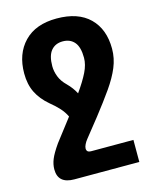

<svg xmlns="http://www.w3.org/2000/svg" viewBox="-113 -586 716 900"><g transform="rotate(-15 245.0 -136.0)"><path d="M247 132H450V239H135Q56 239 56 170Q56 146 66 121Q76 96 104 56L187 -52Q176 -75 158.5 -94.5Q141 -114 114 -136Q75 -169 55.5 -208.5Q36 -248 36 -301Q36 -396 91.5 -453.5Q147 -511 249 -511Q353 -511 408.5 -456.5Q464 -402 464 -307Q464 -261 446 -217.5Q428 -174 394 -125.5Q360 -77 313 -17L243 71Q234 82 228.5 93.5Q223 105 223 113Q223 122 228 127Q233 132 247 132ZM216 -200Q241 -175 256 -146Q290 -194 308 -230.5Q326 -267 326 -300Q326 -352 305.5 -376Q285 -400 249 -400Q213 -400 192.5 -375.5Q172 -351 172 -300Q172 -275 182 -249Q192 -223 216 -200Z"/></g></svg>

Font: Noto Sans Armenian SemiCondensed
Style: Bold
Weight: 700
Width: 4
Designer: Monotype Design Team
Foundry: Monotype Imaging Inc.
Version: Version 2.008; ttfautohint (v1.8.4.7-5d5b)